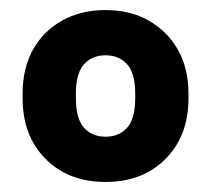

<svg xmlns="http://www.w3.org/2000/svg" viewBox="-20 -731 420 382"><path d="M190 -369Q116 -369 70.5 -415Q25 -461 25 -535V-545Q25 -595 45.5 -632Q66 -669 103.5 -690Q141 -711 190 -711Q239 -711 276 -690Q313 -669 334 -632Q355 -595 355 -545V-535Q355 -461 309.5 -415Q264 -369 190 -369ZM190 -459Q217 -459 233 -477Q249 -495 249 -536V-545Q249 -585 233 -603Q217 -621 190 -621Q163 -621 147 -603Q131 -585 131 -545V-536Q131 -495 147 -477Q163 -459 190 -459Z"/></svg>

Font: Golos Text Medium
Style: Regular
Weight: 500
Designer: A.Korolkova, Vitaly Kuzmin
Foundry: ParaType Ltd
Version: Version 2.004